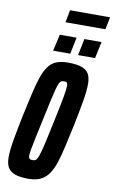

<svg xmlns="http://www.w3.org/2000/svg" viewBox="-107 -1051 662 1114"><g transform="rotate(10 224.0 -494.5)"><path d="M143 8Q94 8 64.5 -2.5Q35 -13 22 -35.5Q9 -58 9 -95Q9 -137 19.5 -197Q30 -257 47 -341Q64 -419 77.5 -478.5Q91 -538 105 -579.5Q119 -621 138 -647Q157 -673 184.5 -684.5Q212 -696 253 -696Q303 -696 333 -686Q363 -676 376 -653.5Q389 -631 389 -594Q389 -552 378.5 -491.5Q368 -431 351 -347Q335 -273 322 -215Q309 -157 295 -115Q281 -73 261.5 -46Q242 -19 213.5 -5.5Q185 8 143 8ZM148 -103Q157 -103 163.5 -105.5Q170 -108 176 -119.5Q182 -131 189.5 -156.5Q197 -182 207 -227.5Q217 -273 232 -344Q254 -446 262.5 -494.5Q271 -543 271 -561Q271 -573 268.5 -577.5Q266 -582 262 -583.5Q258 -585 251 -585Q241 -585 234.5 -582.5Q228 -580 222 -568.5Q216 -557 209 -531.5Q202 -506 192 -460.5Q182 -415 167 -344Q152 -276 143 -232Q134 -188 129.5 -163.5Q125 -139 125 -126Q125 -115 128 -110.5Q131 -106 136 -104.5Q141 -103 148 -103ZM303 -749 323 -847H424L403 -749ZM156 -749 178 -847H277L257 -749ZM198 -924 212 -997H448L433 -924Z"/></g></svg>

Font: Saira UltraCondensed ExtraBold
Style: Italic
Weight: 800
Width: 1
Italic angle: -12°
Designer: Hector Gatti with collaboration of the Omnibus-Type team
Foundry: Omnibus-Type
Version: Version 1.101